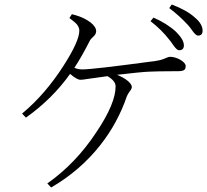

<svg xmlns="http://www.w3.org/2000/svg" viewBox="-20 -805 919 852"><path d="M207 27C293 -23 366 -86 425 -161C477 -227 516 -299 543 -378C546 -385 550 -392 556 -400C562 -407 565 -414 565 -419C565 -435 538 -458 499 -473C568 -481 616 -486 642 -487C665 -488 702 -489 752 -489C760 -489 766 -489 769 -489C783 -489 793 -491 798 -495C802 -498 804 -504 804 -512C804 -531 764 -553 735 -553C730 -553 723 -551 715 -547C702 -541 688 -537 673 -535C670 -534 663 -533 652 -532C480 -509 378 -497 345 -497C334 -497 322 -499 310 -504C332 -537 355 -578 380 -627C383 -632 389 -637 396 -644C423 -671 395 -702 355 -722C342 -729 323 -736 299 -742L288 -725C304 -713 315 -704 321 -697C328 -688 332 -679 332 -669C332 -638 309 -587 263 -515C210 -432 149 -360 78 -301L95 -283C174 -339 239 -404 291 -477C311 -460 326 -451 337 -451C343 -451 354 -452 370 -455C383 -457 393 -458 400 -459C404 -460 411 -461 421 -462C436 -464 448 -466 457 -467C481 -453 493 -438 493 -422C493 -371 465 -304 408 -219C347 -126 274 -50 190 9ZM774 -582C789 -582 796 -589 796 -604C796 -621 784 -641 761 -664C734 -689 700 -710 661 -727L648 -711C680 -686 708 -659 731 -629C736 -624 741 -616 748 -606C759 -590 768 -582 774 -582ZM859 -647C872 -647 879 -654 879 -669C879 -688 868 -708 845 -727C821 -749 787 -768 742 -785L731 -769C762 -746 789 -721 814 -694C819 -689 825 -681 832 -671C843 -655 852 -647 859 -647Z"/></svg>

Font: AllPunType Light
Style: Regular
Weight: 300
Version: 1.0